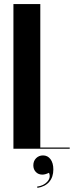

<svg xmlns="http://www.w3.org/2000/svg" viewBox="-20 -719 357 928"><path d="M44.9 -699.2H174.8V-5.9H316.9V0H44.9ZM216.8 116.2Q198.2 125 185.1 125Q165.5 125 153.3 112.3Q141.1 99.6 141.1 80.1Q141.1 59.1 154.5 45.7Q168 32.2 188 32.2Q210.4 32.2 224.1 50.5Q237.8 68.8 237.8 100.1Q237.8 136.7 218 159.9Q198.2 183.1 161.1 189L159.2 183.1Q191.4 178.7 209 158.7Q226.6 138.7 216.8 116.2Z"/></svg>

Font: Moniqa Black Display
Style: Regular
Weight: 900
Designer: Rajesh Rajput
Foundry: Rajesh Rajput
Version: Version 1.000